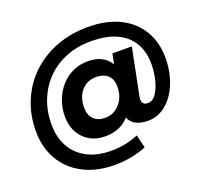

<svg xmlns="http://www.w3.org/2000/svg" viewBox="-151 -885 1337 1266"><g transform="rotate(-20 517.5 -252.0)"><path d="M451 206Q321 206 227 157Q133 108 82.5 20.5Q32 -67 32 -180Q32 -294 72.5 -391Q113 -488 187.5 -559.5Q262 -631 364 -670.5Q466 -710 588 -710Q719 -710 811 -664Q903 -618 952 -535.5Q1001 -453 1001 -343Q1001 -274 983.5 -211.5Q966 -149 933 -99.5Q900 -50 854.5 -21.5Q809 7 753 7Q674 7 638 -34.5Q602 -76 618 -150L628 -193L645 -247L662 -394L682 -491H818L753 -166Q746 -136 755.5 -119.5Q765 -103 791 -103Q818 -103 838 -125Q858 -147 872 -183Q886 -219 893 -259.5Q900 -300 900 -337Q900 -423 863.5 -485.5Q827 -548 755 -581.5Q683 -615 574 -615Q477 -615 397.5 -582.5Q318 -550 261.5 -492Q205 -434 174.5 -356.5Q144 -279 144 -188Q144 -99 180.5 -32Q217 35 287.5 72.5Q358 110 459 110Q507 110 555 100.5Q603 91 648 72L670 164Q624 183 565.5 194.5Q507 206 451 206ZM450 7Q393 7 346.5 -18.5Q300 -44 272.5 -92.5Q245 -141 245 -206Q245 -266 264.5 -318.5Q284 -371 319.5 -411.5Q355 -452 403.5 -475Q452 -498 510 -498Q602 -498 649 -444.5Q696 -391 696 -296Q697 -213 670 -144Q643 -75 588.5 -34Q534 7 450 7ZM492 -108Q536 -108 568.5 -130.5Q601 -153 619.5 -190Q638 -227 638 -273Q638 -327 608 -354.5Q578 -382 527 -382Q486 -382 454 -362.5Q422 -343 403 -306Q384 -269 384 -218Q384 -165 413.5 -136.5Q443 -108 492 -108Z"/></g></svg>

Font: Montserrat Thin
Style: Bold Italic
Weight: 700
Italic angle: -11.3°
Version: Version 9.000